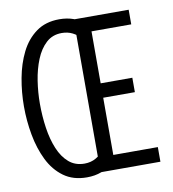

<svg xmlns="http://www.w3.org/2000/svg" viewBox="-81 -783 779 866"><g transform="rotate(-10 308.0 -350.0)"><path d="M248 12Q185 12 141.8 -19.5Q98.5 -51 72.5 -104Q46.5 -157 34.8 -221.5Q23 -286 23 -352Q23 -417 34.8 -480.8Q46.5 -544.5 72.5 -596.8Q98.5 -649 141.8 -680.5Q185 -712 248 -712Q284 -712 313.5 -701.2Q343 -690.5 366 -670L335 -608Q318.5 -627.5 296.8 -638.2Q275 -649 248 -649Q205.5 -649 176.5 -622.2Q147.5 -595.5 129.8 -551.8Q112 -508 104 -455.8Q96 -403.5 96 -352Q96 -294 104 -240Q112 -186 129.8 -143.5Q147.5 -101 176.5 -76Q205.5 -51 248 -51Q277.5 -51 300.8 -64.5Q324 -78 341 -101L369 -31Q345 -11 315 0.5Q285 12 248 12ZM312 0V-700H564V-633H382V-395H527V-329H382V-67H586V0Z"/></g></svg>

Font: Overpass Mono Light
Style: Regular
Weight: 300
Monospace: yes
Designer: Delve Withrington, Dave Bailey
Foundry: Delve Fonts LLC
Version: Version 4.000